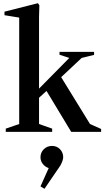

<svg xmlns="http://www.w3.org/2000/svg" viewBox="-20 -824 652 1200"><path d="M16 0V-20L112 -53L100 -38V-725L113 -712L8 -729V-751L217 -804L226 -791L224 -718V-259L216 -262L422 -471L425 -458L352 -482V-500H568V-481L479 -459L499 -470L353 -333L356 -352L548 -40L531 -54L612 -18V0H425L265 -265L280 -264L215 -205L224 -224V-38L213 -53L306 -20V0ZM258 356 233 341 299 194V229Q272 227 252.5 206.5Q233 186 233 159Q233 129 254 108.5Q275 88 305 88Q335 88 355 108.5Q375 129 375 159Q375 169 369.5 184Q364 199 357 211Z"/></svg>

Font: Wittgenstein SemiBold
Style: Regular
Weight: 600
Designer: Jörg Drees
Foundry: Jörg Drees
Version: Version 1.500